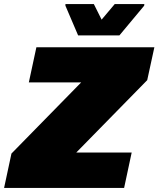

<svg xmlns="http://www.w3.org/2000/svg" viewBox="-41 -919 775 939"><path d="M-21 0 15 -168 356 -516H100L137 -688H714L679 -527L332 -173H603L566 0ZM341 -746 279 -891V-899H418L456 -823L520 -899H665L664 -891L543 -746Z"/></svg>

Font: Saira SemiExpanded Black
Style: Italic
Weight: 900
Width: 6
Italic angle: -12°
Designer: Hector Gatti with collaboration of the Omnibus-Type team
Foundry: Omnibus-Type
Version: Version 1.101